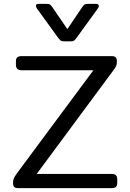

<svg xmlns="http://www.w3.org/2000/svg" viewBox="-20 -969 671 989"><path d="M279 -775 171 -924Q165 -933 165 -939Q165 -949 178 -949H218Q232 -949 237 -946Q242 -943 249 -933L327 -819L404 -933Q411 -943 416 -946Q421 -949 435 -949H475Q489 -949 489 -938Q489 -932 483 -924L375 -775Q366 -763 361 -759.5Q356 -756 344 -756H310Q298 -756 293 -759.5Q288 -763 279 -775ZM47 -28Q47 -40 51.5 -50.5Q56 -61 67 -76L461 -607H93Q77 -607 69.5 -614Q62 -621 62 -636V-653Q62 -668 69.5 -674Q77 -680 93 -680H555Q570 -680 576 -673.5Q582 -667 582 -652Q582 -638 578.5 -629.5Q575 -621 562 -604L169 -73H554Q570 -73 577 -66.5Q584 -60 584 -44V-27Q584 -12 577 -6Q570 0 554 0H73Q58 0 52.5 -6.5Q47 -13 47 -28Z"/></svg>

Font: Mitr Light
Style: Regular
Weight: 300
Designer: Thanarat Vachiruckul
Foundry: Cadson Demak
Version: Version 1.002